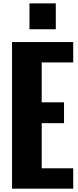

<svg xmlns="http://www.w3.org/2000/svg" viewBox="-20 -1131 470 1151"><path d="M156.7 -955.6V-1110.8H314.5V-955.6ZM52.2 0V-878.9H418.9V-756.8H230V-517.6H363.8V-392.6H230V-122.1H418.9V0Z"/></svg>

Font: Oswald-Bold
Style: Bold
Weight: 700
Designer: vernon adams
Foundry: vernon adams
Version: Version 2.002; ttfautohint (v0.92.18-e454-dirty) -l 8 -r 50 